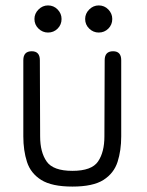

<svg xmlns="http://www.w3.org/2000/svg" viewBox="-20 -676 542 708"><path d="M247 12Q171 12 132 -12.5Q93 -37 79.5 -79Q66 -121 66 -173V-454Q66 -487 97 -487Q127 -487 127 -454L128 -173Q128 -115 152 -80.5Q176 -46 247 -46Q318 -46 341.5 -80.5Q365 -115 365 -173L366 -454Q366 -487 397 -487Q427 -487 427 -454V-173Q427 -121 413.5 -79Q400 -37 361.5 -12.5Q323 12 247 12ZM157 -556Q137 -556 122 -570.5Q107 -585 107 -606Q107 -626 122 -641Q137 -656 157 -656Q178 -656 192.5 -641Q207 -626 207 -606Q207 -585 192.5 -570.5Q178 -556 157 -556ZM344 -556Q324 -556 309 -570.5Q294 -585 294 -606Q294 -626 309 -641Q324 -656 344 -656Q365 -656 379.5 -641Q394 -626 394 -606Q394 -585 379.5 -570.5Q365 -556 344 -556Z"/></svg>

Font: Shin Retro Maru Gothic Regular
Style: Regular
Weight: 400
Designer: Iose
Foundry: Typographish
Version: Version 1.002